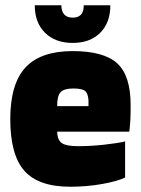

<svg xmlns="http://www.w3.org/2000/svg" viewBox="-20 -698 536 729"><path d="M455 -161V-24Q427 -10 368.5 0.5Q310 11 247 11Q126 11 72.5 -49.5Q19 -110 19 -246Q19 -379 76.5 -441.5Q134 -504 256 -504Q374 -504 425 -457.5Q476 -411 476 -299Q476 -265 475 -244.5Q474 -224 471 -198H197Q198 -166 215 -154.5Q232 -143 276 -143Q324 -143 374.5 -148.5Q425 -154 455 -161ZM258 -362Q224 -362 210.5 -348.5Q197 -335 197 -295H316V-318Q314 -344 302.5 -353Q291 -362 258 -362ZM298 -678H399Q399 -612 360.5 -573.5Q322 -535 256 -535Q190 -535 151 -573.5Q112 -612 112 -678H213Q213 -655 224 -643Q235 -631 256 -631Q277 -631 287.5 -642.5Q298 -654 298 -678Z"/></svg>

Font: Blinker ExtraBold
Style: Regular
Weight: 800
Designer: Juergen Huber
Foundry: supertype
Version: Version 1.017;hotconv 1.0.117;makeotfexe 2.5.65602